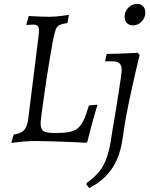

<svg xmlns="http://www.w3.org/2000/svg" viewBox="-20 -722 770 983"><path d="M167 0Q131 0 102 2.5Q73 5 55.5 7.5Q38 10 38 10L50 -33Q88 -39 104 -56.5Q120 -74 125 -117L178 -542Q182 -575 175.5 -585.5Q169 -596 149 -596Q141 -596 128.5 -595Q116 -594 116 -594Q116 -595 115.5 -595.5Q115 -596 115 -597L127 -640Q127 -640 146 -639Q165 -638 190 -637Q215 -636 233 -636Q248 -636 265.5 -637.5Q283 -639 298.5 -641Q314 -643 323.5 -644.5Q333 -646 333 -646L325 -604Q297 -600 284 -593.5Q271 -587 264.5 -568.5Q258 -550 250 -508Q244 -474 235.5 -425Q227 -376 219 -322.5Q211 -269 204 -219.5Q197 -170 192.5 -135.5Q188 -101 188 -91Q188 -60 203 -50.5Q218 -41 264 -41Q306 -41 333.5 -46Q361 -51 378.5 -65.5Q396 -80 409 -108Q422 -136 435 -182L477 -186Q477 -185 477.5 -184Q478 -183 478 -182Q478 -182 470 -155.5Q462 -129 450.5 -86.5Q439 -44 427 4L422 9Q422 9 395.5 7.5Q369 6 328 4.5Q287 3 243.5 1.5Q200 0 167 0ZM609 -21Q600 48 577.5 97.5Q555 147 520 181.5Q485 216 437 241L422 222L425 214Q464 186 489 155Q514 124 529 78Q544 32 553 -38Q553 -38 556.5 -59.5Q560 -81 566 -115Q572 -149 578 -188.5Q584 -228 590 -265Q596 -302 599.5 -329Q603 -356 603 -365Q603 -408 559 -408H518L526 -446Q549 -446 576.5 -447Q604 -448 628.5 -449Q653 -450 669 -451Q685 -452 685 -452L695 -440Q695 -440 688 -412Q681 -384 670.5 -338Q660 -292 648 -236.5Q636 -181 625.5 -124.5Q615 -68 609 -21ZM660 -592Q641 -592 629.5 -604.5Q618 -617 618 -636Q618 -663 637 -682.5Q656 -702 682 -702Q701 -702 712.5 -690Q724 -678 724 -658Q724 -631 705 -611.5Q686 -592 660 -592Z"/></svg>

Font: Alegreya
Style: Italic
Weight: 400
Italic angle: -7°
Designer: Juan Pablo del Peral
Foundry: Huerta Tipografica
Version: Version 2.009